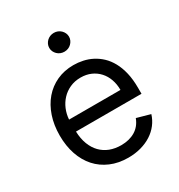

<svg xmlns="http://www.w3.org/2000/svg" viewBox="-179 -872 939 1005"><g transform="rotate(-30 291.0 -369.5)"><path d="M305.4 11.4Q246.4 11.4 199.2 -8.9Q152 -29.1 119.1 -65.9Q86.3 -102.6 68.7 -154.1Q51.1 -205.6 51.1 -268.5Q51.1 -331.3 68.7 -383.5Q86.3 -435.7 118.6 -473.4Q150.9 -511 196.2 -531.8Q241.5 -552.6 296.9 -552.6Q325.3 -552.6 353.7 -546.5Q382.1 -540.5 408.2 -527Q434.3 -513.5 456.7 -492.4Q479 -471.2 495.7 -440.9Q512.4 -410.5 521.8 -370.6Q531.2 -330.6 531.2 -279.8V-244.3H135.3Q136.7 -200.6 149.7 -166.9Q162.6 -133.2 185 -110.3Q207.4 -87.4 237.9 -75.6Q268.5 -63.9 305.4 -63.9Q354.8 -63.9 390.3 -85.2Q425.8 -106.5 441.8 -149.1L522.7 -126.4Q513.1 -95.5 493.6 -70.1Q474.1 -44.7 446 -26.6Q418 -8.5 382.5 1.4Q346.9 11.4 305.4 11.4ZM446 -316.8Q446 -351.6 435.5 -380.9Q425.1 -410.2 405.5 -431.6Q386 -453.1 358.5 -465.2Q331 -477.3 296.9 -477.3Q261 -477.3 232.1 -464.1Q203.1 -451 182.4 -428.8Q161.6 -406.6 149.5 -377.7Q137.4 -348.7 135.3 -316.8ZM292.6 -636.4Q280.5 -636.4 269.5 -640.8Q258.5 -645.2 250.5 -653.1Q242.5 -660.9 237.7 -671.2Q233 -681.5 233 -693.2Q233 -704.9 237.7 -715.2Q242.5 -725.5 250.5 -733.3Q258.5 -741.1 269.5 -745.6Q280.5 -750 292.6 -750Q305 -750 315.9 -745.6Q326.7 -741.1 334.7 -733.3Q342.7 -725.5 347.5 -715.2Q352.3 -704.9 352.3 -693.2Q352.3 -681.5 347.5 -671.2Q342.7 -660.9 334.7 -653.1Q326.7 -645.2 315.9 -640.8Q305 -636.4 292.6 -636.4Z"/></g></svg>

Font: Fast_Sans-Dotted
Style: Regular
Weight: 400
Version: Version 3.018